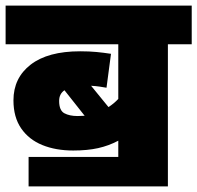

<svg xmlns="http://www.w3.org/2000/svg" viewBox="-20 -642 704 685"><path d="M82 -82H402V-140Q368 -122 330 -113.5Q292 -105 241 -105Q179 -105 131 -124.5Q83 -144 55.5 -184Q28 -224 28 -284Q28 -364 89.5 -411.5Q151 -459 266 -459Q299 -459 324.5 -456.5Q350 -454 376 -450L360 -329Q349 -331 335.5 -333Q322 -335 305 -336L367 -260Q386 -272 402 -289V-484H0V-622H664V-484H579V23H82ZM191 -282Q191 -248 209.5 -238Q228 -228 257 -228Q270 -228 282 -229L210 -320Q191 -307 191 -282Z"/></svg>

Font: Noto Sans Black
Style: Regular
Weight: 900
Designer: Monotype Design Team
Foundry: Monotype Imaging Inc.
Version: Version 2.007